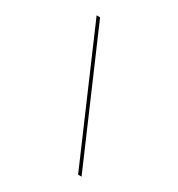

<svg xmlns="http://www.w3.org/2000/svg" viewBox="-190 -893 979 1056"><g transform="rotate(30 300.0 -365.0)"><path d="M486 40H464L114 -770H136Z"/></g></svg>

Font: M PLUS Code Latin Expanded Thin
Style: Regular
Weight: 250
Width: 7
Designer: Coji Morishita
Foundry: UNDERFOREST DESIGN
Version: Version 1.002; ttfautohint (v1.8.3)